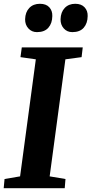

<svg xmlns="http://www.w3.org/2000/svg" viewBox="-26 -993 483 1013"><path d="M-6.5 0 -2 -48.5 80 -62.5 163 -680 82 -691.5 89 -743H410.5L404.5 -691.5L319 -680L236 -62.5L319.5 -48.5L315.5 0ZM169 -823.5Q141.5 -823.5 123.8 -843Q106 -862.5 106.5 -891.5Q107.5 -929 128.5 -951Q149.5 -973 184.5 -973Q217.5 -973 234.2 -954.5Q251 -936 250 -908Q249.5 -870 229.2 -846.8Q209 -823.5 169 -823.5ZM355.5 -823.5Q328 -823.5 310.5 -843Q293 -862.5 293.5 -891.5Q294.5 -929 315.5 -951Q336.5 -973 371 -973Q403 -973 420.2 -954.5Q437.5 -936 436.5 -908Q436 -870 415.8 -846.8Q395.5 -823.5 355.5 -823.5Z"/></svg>

Font: Merriweather ExtraBold
Style: Italic
Weight: 800
Italic angle: -7.8°
Version: Version 2.101